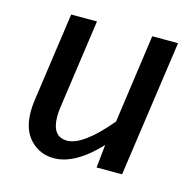

<svg xmlns="http://www.w3.org/2000/svg" viewBox="-76 -526 620 611"><g transform="rotate(15 234.5 -221.0)"><path d="M438.5 -449.2 374.5 0H290.5L298.3 -76.2Q220.7 6.8 150.4 6.8Q105 6.8 73.5 -25.6Q42 -58.1 42 -118.2Q42 -135.3 44.4 -152.8L86.4 -449.2H171.4L129.4 -152.8Q127.4 -138.2 127.4 -125.5Q127.4 -58.1 177.2 -58.1Q229.5 -58.1 312.5 -157.2L353.5 -449.2Z"/></g></svg>

Font: Myanmar Pyu Pro
Style: Regular
Weight: 400
Designer: Khon Soe Zaw Thu
Foundry: PaOh Unicode
Version: Version 2.00 April 29, 2017